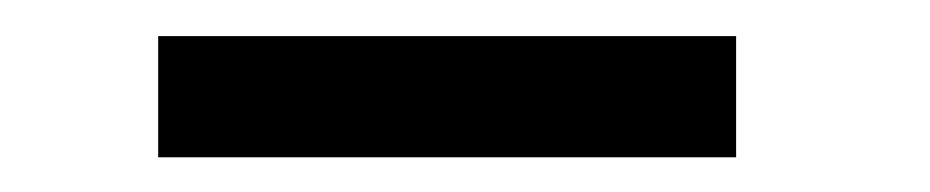

<svg xmlns="http://www.w3.org/2000/svg" viewBox="-20 -728 528 109"><path d="M397.9 -638.7H69.8V-707.5H397.9Z"/></svg>

Font: Heebo
Style: Regular
Weight: 400
Designer: Oded Ezer
Foundry: Ezer Type House
Version: Version 3.100